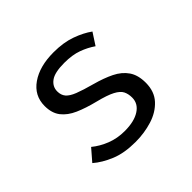

<svg xmlns="http://www.w3.org/2000/svg" viewBox="-137 -714 890 890"><g transform="rotate(-45 307.5 -269.5)"><path d="M286.7 -59.5Q349.2 -59.5 385.1 -82.6Q421 -105.6 421 -145.1Q421 -169.2 412.1 -187.2Q403.1 -205.1 375.4 -219.7Q347.7 -234.4 290.3 -248.7Q234.4 -262.6 193.1 -280.8Q151.8 -299 129 -328.2Q106.2 -357.4 106.2 -404.1Q106.2 -472.3 163.1 -511.8Q220 -551.3 311.3 -551.3Q376.4 -551.3 424.9 -533.8Q473.3 -516.4 507.2 -491.8L469.2 -433.3Q439 -454.4 401.8 -467.9Q364.6 -481.5 312.3 -481.5Q248.7 -481.5 222.1 -461.8Q195.4 -442.1 195.4 -410.8Q195.4 -386.7 208.5 -371Q221.5 -355.4 252.8 -343.1Q284.1 -330.8 339 -315.9Q391.8 -301.5 431.3 -282.1Q470.8 -262.6 492.6 -231Q514.4 -199.5 514.4 -149.2Q514.4 -91.8 481.5 -56.2Q448.7 -20.5 396.7 -4.4Q344.6 11.8 286.7 11.8Q213.3 11.8 161.8 -9.5Q110.3 -30.8 75.4 -61L124.6 -117.9Q156.4 -91.8 197.7 -75.6Q239 -59.5 286.7 -59.5Z"/></g></svg>

Font: FiraCode Nerd Font Mono
Style: Regular
Weight: 400
Monospace: yes
Designer: Carrois Corporate, Edenspiekermann AG, Nikita Prokopov
Foundry: Carrois Corporate, Edenspiekermann AG, Nikita Prokopov
Version: Version 6.002;Nerd Fonts 3.4.0